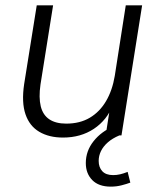

<svg xmlns="http://www.w3.org/2000/svg" viewBox="-20 -505 593 716"><path d="M215 8Q163 8 126.5 -13.5Q90 -35 75 -79Q60 -123 70 -191L117 -485H178L131 -190Q124 -141 132 -108.5Q140 -76 164 -60Q188 -44 227 -44Q278 -44 315 -66Q352 -88 375.5 -128Q399 -168 408 -222L449 -485H510L433 0H374L392 -115H402Q379 -57 330 -24.5Q281 8 215 8ZM393 191Q348 191 324 166.5Q300 142 300 103Q300 58 329 21.5Q358 -15 404 -34L425 0Q399 11 382 26Q365 41 356.5 58.5Q348 76 348 95Q348 119 361.5 133.5Q375 148 402 148Q415 148 428 145Q441 142 456 136L466 176Q453 181 433.5 186Q414 191 393 191Z"/></svg>

Font: Nunito Sans 12pt Light
Style: Italic
Weight: 300
Italic angle: -9°
Designer: Vernon Adams
Foundry: Vernon Adams
Version: Version 3.101;gftools[0.9.27]